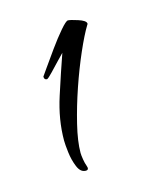

<svg xmlns="http://www.w3.org/2000/svg" viewBox="-61 -749 307 392"><g transform="rotate(-15 92.5 -553.0)"><path d="M74 -400Q63 -400 57 -414.5Q51 -429 49 -446Q47 -463 47 -471Q47 -515 62 -561.5Q77 -608 90 -645Q87 -642 77 -631.5Q67 -621 58 -611.5Q49 -602 46 -601Q40 -601 40 -608Q40 -608 50.5 -623Q61 -638 75 -657.5Q89 -677 101.5 -691.5Q114 -706 118 -706Q123 -706 138.5 -701Q154 -696 155 -690Q155 -690 155 -689Q155 -688 154 -687Q143 -669 129 -637Q115 -605 102.5 -568.5Q90 -532 81.5 -497Q73 -462 73 -438Q73 -433 74.5 -424Q76 -415 78 -410Q82 -400 74 -400Z"/></g></svg>

Font: Comforter
Style: Regular
Weight: 400
Designer: Robert E. Leuschke
Foundry: Robert E. Leuschke
Version: Version 1.013; ttfautohint (v1.8.3)